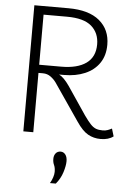

<svg xmlns="http://www.w3.org/2000/svg" viewBox="-64 -756 719 1077"><g transform="rotate(5 296.0 -217.0)"><path d="M579 -59 592 -16Q565 5 520 5Q481 5 449 -13Q417 -31 384 -80L241 -289Q229 -306 210 -320Q191 -334 166 -334H141V0H85V-710H277Q392 -710 452 -660Q512 -610 512 -525Q512 -464 483 -421.5Q454 -379 402.5 -357Q351 -335 285 -335H257Q284 -322 316 -276L422 -119Q444 -88 459 -72Q474 -56 489.5 -50Q505 -44 528 -44Q543 -44 555.5 -48.5Q568 -53 579 -59ZM273 -662H141V-380H265Q356 -380 405.5 -415.5Q455 -451 455 -522Q455 -586 411.5 -624Q368 -662 273 -662ZM259 276Q269 259 274.5 242Q280 225 280 211Q280 188 273 173Q266 158 266 139Q266 120 276 107.5Q286 95 304 95Q320 95 330.5 108.5Q341 122 341 146Q341 171 329.5 208Q318 245 292 276Z"/></g></svg>

Font: Livvic Light
Style: Regular
Weight: 300
Designer: Jacques Le Bailly, Baron von Fonthausen
Version: Version 1.001; ttfautohint (v1.8.2)